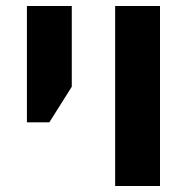

<svg xmlns="http://www.w3.org/2000/svg" viewBox="-20 -622 635 642"><path d="M365 0V-602H515V0ZM70 -213V-602H220V-332L145 -213Z"/></svg>

Font: Noto Sans
Style: Bold
Weight: 700
Designer: Monotype Design Team
Foundry: Monotype Imaging Inc.
Version: Version 2.000;GOOG;noto-source:20170915:90ef993387c0; ttfaut